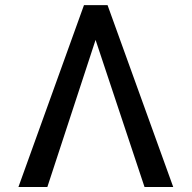

<svg xmlns="http://www.w3.org/2000/svg" viewBox="-20 -748 766 768"><path d="M558.1 0 362.3 -588.4 169.4 0H53.7L315.9 -727.5H410.2L672.9 0Z"/></svg>

Font: Inter-Regular
Style: Regular
Weight: 400
Designer: Rasmus Andersson
Foundry: rsms
Version: Version 4.000;git-a52131595